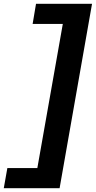

<svg xmlns="http://www.w3.org/2000/svg" viewBox="-87 -802 508 1018"><path d="M229 196H-67L-48 89H111L246 -675H86L104 -782H401Z"/></svg>

Font: Creato Display ExtraBold
Style: Italic
Weight: 800
Italic angle: -10°
Version: Version 1.000